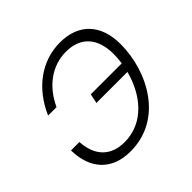

<svg xmlns="http://www.w3.org/2000/svg" viewBox="-144 -684 837 837"><g transform="rotate(-45 275.0 -265.0)"><path d="M211 12C410 12 511 -182 511 -350C511 -470 445 -542 329 -542C214 -542 118 -470 67 -353H119C160 -442 233 -495 319 -495C410 -495 459 -438 459 -341C459 -324 458 -306 455 -287H264L255 -243H446C418 -134 342 -35 221 -35C135 -35 87 -87 82 -175H30C32 -58 97 12 211 12Z"/></g></svg>

Font: Geist ExtraLight
Style: Italic
Weight: 200
Italic angle: -12°
Designer: Basement.studio, Andrés Briganti, Mateo Zaragoza
Foundry: Basement.studio, Vercel, Andrés Briganti, Guido Ferreyra, Mateo Zaragoza
Version: Version 1.500